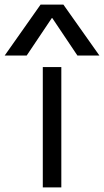

<svg xmlns="http://www.w3.org/2000/svg" viewBox="-92 -810 449 830"><path d="M93 0V-520H173.1V0ZM-71.7 -570 83.3 -790H182.1L337.7 -570H242.6L134 -731.9H132L23.4 -570Z"/></svg>

Font: M PLUS 2 Thin
Style: Regular
Weight: 100
Designer: Coji Morishita
Foundry: UNDERFOREST DESIGN
Version: Version 1.001